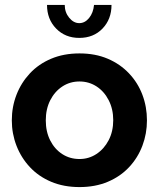

<svg xmlns="http://www.w3.org/2000/svg" viewBox="-20 -750 646 780"><path d="M303 10Q239 10 188 -11.5Q137 -33 101.5 -71Q66 -109 47 -158Q28 -207 28 -261Q28 -316 47 -365Q66 -414 101.5 -452Q137 -490 188 -511.5Q239 -533 303 -533Q367 -533 417.5 -511.5Q468 -490 504 -452Q540 -414 558.5 -365Q577 -316 577 -261Q577 -207 558.5 -158Q540 -109 504.5 -71Q469 -33 418 -11.5Q367 10 303 10ZM166 -261Q166 -215 184 -179.5Q202 -144 233 -124Q264 -104 303 -104Q341 -104 372 -124.5Q403 -145 421.5 -180.5Q440 -216 440 -262Q440 -307 421.5 -343Q403 -379 372 -399Q341 -419 303 -419Q264 -419 233 -398.5Q202 -378 184 -342.5Q166 -307 166 -261ZM302 -656Q325 -656 342 -677Q359 -698 362 -730H433Q433 -672 396.5 -634Q360 -596 302 -596Q245 -596 208 -634Q171 -672 171 -730H243Q243 -700 261 -678Q279 -656 302 -656Z"/></svg>

Font: Raleway Thin
Style: Bold
Weight: 700
Version: Version 4.026